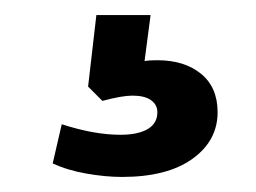

<svg xmlns="http://www.w3.org/2000/svg" viewBox="-20 -40 340 255"><path d="M269 109Q269 147 235.5 171Q202 195 142 195Q120 195 94.5 190.5Q69 186 50 177L62 125Q105 139 140 139Q163 139 176 131.5Q189 124 189 109Q189 99 180.5 93Q172 87 156 87Q142 87 116 94L97 75L108 -20H180L172 41Q178 40 189 40Q225 40 247 58Q269 76 269 109Z"/></svg>

Font: wassup Sans
Style: Bold
Weight: 700
Version: Version 2.001